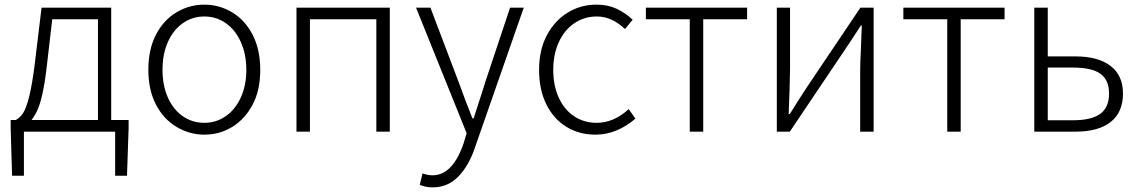

<svg xmlns="http://www.w3.org/2000/svg" viewBox="-20 -567 4905 827"><path d="M83 190H32L26 -14V-50H534V-14L527 190H476V0H83ZM402 -484H205L181 -277Q165 -139 137.5 -85Q110 -31 73 -15L48 -50Q66 -60 79 -79Q109 -126 129 -286L159 -534H459V-18H402Z M741 -20Q684 -54 651.5 -117Q619 -180 619 -266Q619 -355 652 -418Q684 -480 739.5 -513.5Q795 -547 860 -547Q925 -547 980.5 -513.5Q1036 -480 1068.5 -416.5Q1101 -353 1101 -266Q1101 -178 1068 -116Q1035 -54 980.5 -20.5Q926 13 860 13Q797 13 741 -20ZM1041 -266Q1041 -333 1017.5 -385.5Q994 -438 953 -467Q912 -496 860 -496Q809 -496 768 -467.5Q727 -439 703.5 -387Q680 -335 680 -266Q680 -198 703.5 -146Q727 -94 768 -66Q809 -38 860 -38Q912 -38 953 -67Q994 -96 1017.5 -147.5Q1041 -199 1041 -266Z M1257 -534H1659V0H1601V-484H1315V0H1257Z M1788 229 1800 180Q1822 188 1843 188Q1929 188 1976 53L1990 7L1772 -534H1834L1958 -207Q1983 -137 2015 -57H2020L2054 -162Q2069 -208 2068 -207L2177 -534H2236L2028 62Q2002 143 1956 191.5Q1910 240 1844 240Q1812 240 1788 229Z M2302 -266Q2302 -354 2337 -418Q2371 -480 2426.5 -513.5Q2482 -547 2549 -547Q2598 -547 2635.5 -529.5Q2673 -512 2705 -482L2672 -442Q2615 -496 2551 -496Q2497 -496 2454 -467Q2411 -438 2387 -385.5Q2363 -333 2363 -266Q2363 -199 2386.5 -147Q2410 -95 2452.5 -66.5Q2495 -38 2550 -38Q2624 -38 2688 -97L2717 -56Q2636 13 2545 13Q2475 13 2420 -20.5Q2365 -54 2333.5 -117Q2302 -180 2302 -266Z M2951 -484H2762V-534H3198V-484H3009V0H2951Z M3326 -534H3383V-277Q3383 -252 3381 -182L3377 -76H3382L3419 -135L3456 -192L3686 -534H3743V0H3685V-256Q3685 -301 3688 -353L3692 -457H3688Q3644 -389 3612 -342L3382 0H3326Z M4060 -484H3871V-534H4307V-484H4118V0H4060Z M4435 -534H4493V-324H4613Q4710 -324 4763.5 -283Q4817 -242 4817 -164Q4817 -84 4764.5 -42Q4712 0 4613 0H4435ZM4757 -164Q4757 -223 4719.5 -249.5Q4682 -276 4602 -276H4493V-49H4602Q4681 -49 4719 -76.5Q4757 -104 4757 -164Z"/></svg>

Font: Merged Yaku Han JP Light
Style: Regular
Weight: 300
Designer: Ryoko NISHIZUKA 西塚涼子 (kana, bopomofo & ideographs); Paul D. Hunt (Latin, Greek & Cyrillic); Sandoll Communications 산돌커뮤니
Foundry: Adobe
Version: Version 2.004